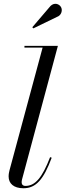

<svg xmlns="http://www.w3.org/2000/svg" viewBox="-20 -995 350 1025"><path d="M292 -908.5C308 -918 315 -941 305.5 -957.5C296 -974 270.5 -983.5 249.5 -963L152.5 -849.5L158 -843.5ZM256 -153 247.5 -156C205.5 -47 168 -2.5 116 -2.5C101.5 -2.5 95.5 -11 95.5 -22.5C95.5 -26.5 96.5 -33 98 -38.5L289 -750H110.5V-741H207.5L30.5 -85C28.5 -76 26 -66.5 26 -53C26 -15.5 53 10 105 10C173 10 213 -38 256 -153Z"/></svg>

Font: Bodoni* 24pt
Style: Italic
Weight: 400
Italic angle: -13°
Version: Version 2.3